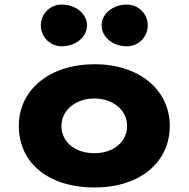

<svg xmlns="http://www.w3.org/2000/svg" viewBox="-20 -811 831 846"><path d="M252.1 -791C200.9 -791 159.9 -750 159.9 -699C159.9 -648 200.9 -607 252.1 -607C313.8 -607 363.4 -648 363.4 -699C363.4 -750 313.8 -791 252.1 -791ZM538.9 -791C477.2 -791 427.6 -750 427.6 -699C427.6 -648 477.2 -607 538.9 -607C590.1 -607 631.1 -648 631.1 -699C631.1 -750 590.1 -791 538.9 -791ZM62.9 -256C62.9 -416 198.9 -528 397.3 -528C592.1 -528 728.1 -416 728.1 -256C728.1 -98 599.1 15 397.3 15C186.9 15 62.9 -98 62.9 -256ZM250.9 -256C250.9 -186 309 -136 396.1 -136C479.6 -136 540.1 -186 540.1 -256C540.1 -327 476 -377 396.1 -377C315 -377 250.9 -327 250.9 -256Z"/></svg>

Font: Hussar
Style: BdSuprExt
Weight: 700
Foundry: Cannot Into Space Fonts
Version: Version 2.00